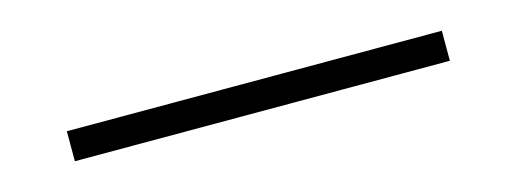

<svg xmlns="http://www.w3.org/2000/svg" viewBox="-18 -84 733 272"><g transform="rotate(-15 348.0 52.0)"><path d="M73 74H623V30H73Z"/></g></svg>

Font: Libre Caslon Text
Style: Regular
Weight: 400
Designer: Pablo Impallari, Rodrigo Fuenzalida
Foundry: Pablo Impallari, Rodrigo Fuenzalida
Version: Version 1.000; ttfautohint (v0.93) -l 8 -r 50 -G 200 -x 14 -